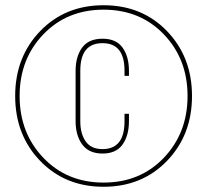

<svg xmlns="http://www.w3.org/2000/svg" viewBox="-20 -717 792 734"><path d="M133.5 -598Q229 -697 376 -697Q523 -697 618.5 -598Q714 -499 714 -350Q714 -201 618.5 -102Q523 -3 376 -3Q229 -3 133.5 -102Q38 -201 38 -350Q38 -499 133.5 -598ZM606.5 -585.5Q516 -680 376 -680Q236 -680 145.5 -585.5Q55 -491 55 -350Q55 -209 145.5 -114Q236 -19 376 -19Q516 -19 606.5 -114Q697 -209 697 -350Q697 -491 606.5 -585.5ZM372 -569Q424 -569 448.5 -535Q473 -501 473 -446V-427H456V-447Q456 -552 372 -552Q287 -552 287 -447V-253Q287 -206 307.5 -176.5Q328 -147 372 -147Q456 -147 456 -253V-282H473V-254Q473 -199 448.5 -164.5Q424 -130 372 -130Q320 -130 294.5 -164.5Q269 -199 269 -254V-446Q269 -501 294 -535Q319 -569 372 -569Z"/></svg>

Font: Bebas Neue Light
Style: Regular
Weight: 300
Designer: Ryoichi Tsunekawa
Foundry: Ryoichi Tsunekawa
Version: Version 1.003;PS 001.003;hotconv 1.0.70;makeotf.lib2.5.58329